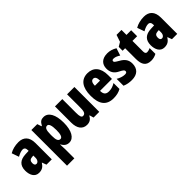

<svg xmlns="http://www.w3.org/2000/svg" viewBox="133 -1722 3019 3019"><g transform="rotate(-45 1643.0 -212.0)"><path d="M267 -563C191 -563 123 -545 69 -513L111 -393C161 -421 199 -434 231 -434C267 -434 284 -411 284 -366V-352L212 -349C90 -344 25 -287 25 -169C25 -79 62 10 157 10C226 10 263 -17 299 -73H302L329 0H447V-363C447 -498 377 -563 267 -563ZM254 -245 284 -247V-198C284 -151 259 -119 227 -119C201 -119 188 -138 188 -176C188 -220 210 -243 254 -245Z M825 -563C776 -563 745 -550 709 -482H701L677 -553H546V240H709V35C709 14 707 -21 704 -71H709C739 -14 779 10 829 10C927 10 989 -98 989 -275C989 -454 928 -563 825 -563ZM771 -428C806 -428 825 -378 825 -273C825 -177 807 -129 770 -129C727 -129 709 -168 709 -256V-288C709 -388 727 -428 771 -428Z M1503 -553H1340V-280C1340 -191 1335 -134 1277 -134C1245 -134 1234 -172 1234 -246V-553H1071V-193C1071 -64 1128 10 1225 10C1284 10 1323 -16 1349 -68H1357L1376 0H1503Z M1800 -562C1659 -562 1585 -459 1585 -274C1585 -90 1655 10 1815 10C1879 10 1933 -2 1982 -30V-162C1930 -131 1890 -119 1839 -119C1775 -119 1745 -151 1745 -225H2010V-310C2010 -472 1932 -562 1800 -562ZM1804 -437C1837 -437 1859 -409 1859 -339H1745C1745 -411 1770 -437 1804 -437Z M2410 -170C2410 -255 2364 -304 2297 -342C2226 -384 2219 -390 2219 -408C2219 -426 2230 -434 2253 -434C2291 -434 2329 -415 2362 -393L2402 -516C2349 -547 2300 -563 2243 -563C2128 -563 2062 -503 2062 -400C2062 -322 2097 -265 2166 -231C2243 -193 2249 -179 2249 -161C2249 -138 2234 -129 2204 -129C2154 -129 2104 -150 2063 -174V-21C2114 2 2166 10 2221 10C2340 10 2410 -51 2410 -170Z M2701 -130C2674 -130 2661 -148 2661 -184V-420H2765V-553H2661V-664H2551L2512 -548L2442 -506V-420H2498V-182C2498 -52 2543 10 2652 10C2697 10 2736 -1 2772 -21V-149C2745 -137 2721 -130 2701 -130Z M3057 -563C2981 -563 2913 -545 2859 -513L2901 -393C2951 -421 2989 -434 3021 -434C3057 -434 3074 -411 3074 -366V-352L3002 -349C2880 -344 2815 -287 2815 -169C2815 -79 2852 10 2947 10C3016 10 3053 -17 3089 -73H3092L3119 0H3237V-363C3237 -498 3167 -563 3057 -563ZM3044 -245 3074 -247V-198C3074 -151 3049 -119 3017 -119C2991 -119 2978 -138 2978 -176C2978 -220 3000 -243 3044 -245Z"/></g></svg>

Font: Noto Sans Bengali ExtraCondensed Black
Style: Regular
Weight: 900
Width: 2
Designer: Joana Ranito - Universal Thirst; Jelle Bosma - Monotype Design Team
Foundry: Universal Thirst ehf.
Version: Version 3.000